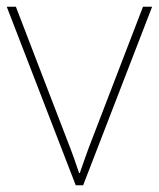

<svg xmlns="http://www.w3.org/2000/svg" viewBox="-20 -548 470 568"><path d="M204 0H226L430 -528H403L253 -138C236 -95 228 -69 216 -36H214C203 -69 194 -95 177 -138L27 -528H0Z"/></svg>

Font: Noto Sans Malayalam Thin
Style: Regular
Weight: 100
Designer: Jelle Bosma - Monotype Design Team
Foundry: Monotype Imaging Inc.
Version: Version 2.104